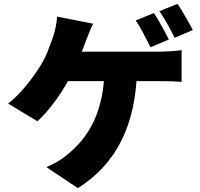

<svg xmlns="http://www.w3.org/2000/svg" viewBox="-20 -887 1040 996"><path d="M778 -819Q791 -801 805.5 -775.5Q820 -750 833.5 -725Q847 -700 856 -682L761 -642Q745 -673 724.5 -712.5Q704 -752 684 -781ZM901 -867Q914 -848 929 -822.5Q944 -797 958 -772.5Q972 -748 980 -731L886 -691Q871 -722 849 -761.5Q827 -801 807 -829ZM463 -764Q453 -744 443 -718.5Q433 -693 426 -676Q417 -650 403 -616.5Q389 -583 374.5 -550.5Q360 -518 347 -493Q327 -454 299.5 -411Q272 -368 240 -328.5Q208 -289 174 -258L22 -350Q49 -370 73 -395Q97 -420 119 -447Q141 -474 159.5 -500.5Q178 -527 193 -551Q213 -584 227.5 -621Q242 -658 252 -686Q262 -714 268.5 -745Q275 -776 276 -801ZM287 -619Q308 -619 344 -619Q380 -619 424.5 -619Q469 -619 517.5 -619Q566 -619 613 -619Q660 -619 701 -619Q742 -619 771 -619Q800 -619 812 -619Q832 -619 864 -621Q896 -623 922 -627V-462Q891 -465 860 -465.5Q829 -466 812 -466Q798 -466 760.5 -466Q723 -466 671.5 -466Q620 -466 562 -466Q504 -466 448.5 -466Q393 -466 347.5 -466Q302 -466 276 -466ZM691 -530Q689 -422 669 -329.5Q649 -237 611 -160Q573 -83 516 -20.5Q459 42 384 89L221 -20Q251 -33 278 -48.5Q305 -64 323 -80Q368 -115 404 -158.5Q440 -202 466 -257Q492 -312 506.5 -379.5Q521 -447 522 -530Z"/></svg>

Font: Noto Sans JP Thin Black
Style: Regular
Weight: 900
Version: Version 2.004-H2;hotconv 1.0.118;makeotfexe 2.5.65603